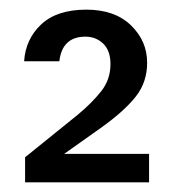

<svg xmlns="http://www.w3.org/2000/svg" viewBox="-20 -730 370 398"><path d="M30 -603Q33 -649 65.5 -679.5Q98 -710 159 -710Q218 -710 251.5 -677.5Q285 -645 285 -600Q285 -560 262 -530.5Q239 -501 192 -467L113 -411H289V-352H32V-404L141 -492Q170 -516 189.5 -540.5Q209 -565 209 -597Q209 -625 194 -639.5Q179 -654 157 -654Q109 -654 103 -603Z"/></svg>

Font: Poppins
Style: Regular
Weight: 400
Designer: Ninad Kale (Devanagari), Jonny Pinhorn (Latin)
Version: Version 5.002